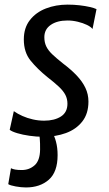

<svg xmlns="http://www.w3.org/2000/svg" viewBox="-20 -584 471 831"><path d="M167.8 8Q137.3 8 107.3 3.6Q77.4 -0.7 54.6 -7.6Q31.8 -14.4 22 -22.1L39.8 -102.9Q56 -91.4 77.1 -82Q98.1 -72.6 122.2 -67.2Q146.3 -61.7 171.1 -61.7Q215.6 -61.7 243.8 -79.8Q271.9 -97.9 271.9 -135.1Q271.9 -155.8 263.1 -173.1Q254.2 -190.4 235 -208.5Q215.8 -226.6 185.3 -250.2Q141.9 -285.3 112.5 -321.5Q83.1 -357.6 83.1 -413.2Q83.1 -463.4 109.3 -497Q135.4 -530.6 178.5 -547.3Q221.7 -564 272.5 -564Q299.6 -564 324.4 -561.1Q349.1 -558.3 368.4 -553.8Q387.7 -549.4 397.7 -544.5L380.4 -458.5Q373.9 -467.6 356.5 -476.1Q339.1 -484.5 316.6 -489.9Q294.1 -495.3 272.2 -495.3Q227.2 -495.3 199.6 -476.2Q171.9 -457.1 171.9 -423.1Q171.9 -400.6 180.1 -383.4Q188.3 -366.1 206.1 -349.1Q223.9 -332.1 252.2 -309.6Q287.4 -283.2 312 -257.2Q336.6 -231.2 349.7 -203.6Q362.8 -175.9 362.8 -144.5Q362.8 -92.1 336.2 -58.2Q309.6 -24.3 265.3 -8.1Q221 8 167.8 8ZM92.4 227.3Q72.1 227.3 48.2 223Q24.2 218.7 15.7 213L27.5 144.1Q35.1 148 45.8 149.9Q56.5 151.9 74.3 151.9Q106.7 151.9 129.8 131.4Q152.9 110.9 153.5 63.6Q153.8 35.1 152.2 16.4Q150.6 -2.3 148.1 -13.4L179.5 -15.4L204.8 -13.4Q215.4 2.9 222.3 29.1Q229.3 55.3 229.3 87.4Q229.3 160.5 191.2 193.9Q153.1 227.3 92.4 227.3Z"/></svg>

Font: Merriweather Sans Variable Regular
Style: Italic
Weight: 300
Italic angle: -8°
Designer: Eben Sorkin
Foundry: Eben Sorkin
Version: Version 2.001